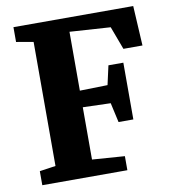

<svg xmlns="http://www.w3.org/2000/svg" viewBox="-83 -815 798 888"><g transform="rotate(-10 316.0 -371.5)"><path d="M119.5 -77V-659.5L39.5 -673.5V-743H602L612.5 -556H523L482.5 -664.5L291 -677V-400.5L421.5 -403.5L441.5 -493H511.5V-226.5H442L421.5 -318.5L291 -322.5V-77L443.5 -66V0H44V-66Z"/></g></svg>

Font: Merriweather Black
Style: Regular
Weight: 900
Designer: Eben Sorkin
Foundry: Eben Sorkin
Version: Version 2.200;gftools[0.9.31]